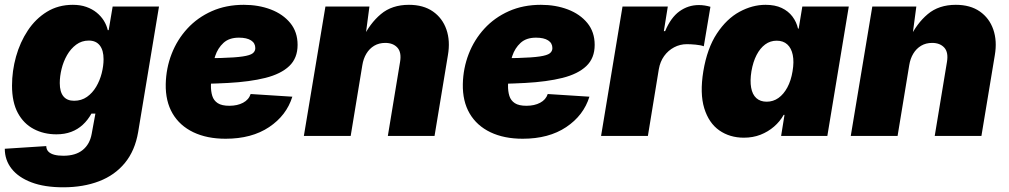

<svg xmlns="http://www.w3.org/2000/svg" viewBox="-25 -570 4229 805"><path d="M240.2 215.3Q161.6 215.3 106.9 194.6Q52.2 173.8 23.7 137.5Q-4.9 101.1 -4.9 53.7L168.9 42.5Q169.4 57.1 178.2 65.9Q187 74.7 202.9 78.9Q218.8 83 240.7 83Q292 83 321.8 58.8Q351.6 34.7 359.4 -8.8L375 -93.8H358.4Q343.3 -66.4 322 -46.9Q300.8 -27.3 273.4 -17.1Q246.1 -6.8 211.4 -6.8Q158.7 -6.8 116.5 -29.1Q74.2 -51.3 49.8 -96.4Q25.4 -141.6 25.4 -210.9Q25.4 -272.5 42.2 -332.8Q59.1 -393.1 91.6 -442.1Q124 -491.2 171.6 -520.5Q219.2 -549.8 280.3 -549.8Q312 -549.8 336.9 -541Q361.8 -532.2 380.1 -517.3Q398.4 -502.4 410.2 -483.6Q421.9 -464.8 426.8 -443.8H430.7L447.3 -542.5H641.6L554.2 -16.1Q541 61.5 498.8 113Q456.5 164.6 390.4 189.9Q324.2 215.3 240.2 215.3ZM285.6 -147.5Q316.4 -147.5 339.6 -163.8Q362.8 -180.2 378.2 -206.3Q393.6 -232.4 401.4 -262.9Q409.2 -293.5 409.2 -321.8Q409.2 -359.4 393.3 -379.6Q377.4 -399.9 347.2 -399.9Q317.4 -399.9 294.4 -382.8Q271.5 -365.7 256.1 -338.9Q240.7 -312 233.2 -281Q225.6 -250 225.6 -221.7Q225.6 -185.1 240.7 -166.3Q255.9 -147.5 285.6 -147.5Z M920.9 11.7Q842.8 11.7 785.6 -15.6Q728.5 -43 698.5 -94.2Q668.5 -145.5 669.9 -217.8Q671.4 -284.2 694.6 -344Q717.8 -403.8 760.5 -450.2Q803.2 -496.6 863 -523.2Q922.9 -549.8 997.1 -549.8Q1059.1 -549.8 1110.4 -530.3Q1161.6 -510.7 1192.1 -473.4Q1222.7 -436 1222.7 -381.8Q1222.7 -326.2 1187.7 -293Q1152.8 -259.8 1087.6 -243.4Q1022.5 -227.1 931.4 -222.2Q840.3 -217.3 727.5 -217.3L745.6 -325.2Q842.8 -325.2 902.1 -326.9Q961.4 -328.6 992.4 -333.3Q1023.4 -337.9 1034.4 -346.4Q1045.4 -355 1045.4 -368.2Q1045.4 -389.2 1027.6 -400.6Q1009.8 -412.1 976.6 -412.1Q935.5 -412.1 911.9 -390.1Q888.2 -368.2 877.4 -335.7Q866.7 -303.2 863.3 -269.5Q859.9 -235.8 859.4 -212.9Q858.9 -187.5 865 -168Q871.1 -148.4 887.9 -137.5Q904.8 -126.5 936.5 -126.5Q970.2 -126.5 994.1 -139.2Q1018.1 -151.9 1025.9 -175.8L1200.7 -164.6Q1176.3 -85.9 1103.3 -37.1Q1030.3 11.7 920.9 11.7Z M1494.1 -296.4 1445.3 0H1249L1339.4 -542.5H1523.9L1505.4 -402.8L1495.6 -408.7Q1525.4 -471.7 1571.8 -510.7Q1618.2 -549.8 1689.5 -549.8Q1750 -549.8 1790 -522Q1830.1 -494.1 1846.7 -446.3Q1863.3 -398.4 1853 -338.9L1796.9 0H1601.1L1652.3 -310.1Q1659.2 -350.6 1641.1 -370.4Q1623 -390.1 1590.3 -390.1Q1564 -390.1 1543.9 -378.2Q1523.9 -366.2 1511.2 -345.2Q1498.5 -324.2 1494.1 -296.4Z M2166.5 11.7Q2088.4 11.7 2031.2 -15.6Q1974.1 -43 1944.1 -94.2Q1914.1 -145.5 1915.5 -217.8Q1917 -284.2 1940.2 -344Q1963.4 -403.8 2006.1 -450.2Q2048.8 -496.6 2108.6 -523.2Q2168.5 -549.8 2242.7 -549.8Q2304.7 -549.8 2356 -530.3Q2407.2 -510.7 2437.7 -473.4Q2468.3 -436 2468.3 -381.8Q2468.3 -326.2 2433.3 -293Q2398.4 -259.8 2333.3 -243.4Q2268.1 -227.1 2177 -222.2Q2085.9 -217.3 1973.1 -217.3L1991.2 -325.2Q2088.4 -325.2 2147.7 -326.9Q2207 -328.6 2238 -333.3Q2269 -337.9 2280 -346.4Q2291 -355 2291 -368.2Q2291 -389.2 2273.2 -400.6Q2255.4 -412.1 2222.2 -412.1Q2181.2 -412.1 2157.5 -390.1Q2133.8 -368.2 2123 -335.7Q2112.3 -303.2 2108.9 -269.5Q2105.5 -235.8 2105 -212.9Q2104.5 -187.5 2110.6 -168Q2116.7 -148.4 2133.5 -137.5Q2150.4 -126.5 2182.1 -126.5Q2215.8 -126.5 2239.7 -139.2Q2263.7 -151.9 2271.5 -175.8L2446.3 -164.6Q2421.9 -85.9 2348.9 -37.1Q2275.9 11.7 2166.5 11.7Z M2495.1 0 2585 -542.5H2774.9L2758.3 -439.5H2763.7Q2787.6 -496.6 2824 -522.7Q2860.4 -548.8 2904.8 -548.8Q2917.5 -548.8 2929.9 -546.9Q2942.4 -544.9 2953.6 -541.5L2925.8 -376Q2912.6 -380.9 2891.6 -382.8Q2870.6 -384.8 2855 -384.8Q2826.2 -384.8 2801.3 -371.6Q2776.4 -358.4 2759.5 -335Q2742.7 -311.5 2737.3 -280.3L2691.4 0Z M3093.8 7.3Q3034.7 7.3 2990.7 -23.4Q2946.8 -54.2 2927.7 -116.2Q2908.7 -178.2 2923.8 -271Q2939.9 -367.7 2980.7 -429.4Q3021.5 -491.2 3075.4 -520.5Q3129.4 -549.8 3184.6 -549.8Q3224.6 -549.8 3252.4 -536.6Q3280.3 -523.4 3297.4 -500.7Q3314.5 -478 3320.8 -450.2H3323.7L3338.9 -542.5H3533.7L3443.8 0H3250L3264.2 -88.4H3260.7Q3245.1 -60.5 3220.2 -39.1Q3195.3 -17.6 3163.6 -5.1Q3131.8 7.3 3093.8 7.3ZM3189.5 -143.6Q3216.8 -143.6 3238.8 -159.2Q3260.7 -174.8 3276.1 -203.4Q3291.5 -231.9 3297.9 -271Q3304.7 -311 3298.8 -339.6Q3293 -368.2 3275.9 -383.8Q3258.8 -399.4 3231.4 -399.4Q3204.6 -399.4 3183.3 -383.8Q3162.1 -368.2 3147.2 -339.6Q3132.3 -311 3125.5 -271Q3119.1 -231.4 3124.3 -202.6Q3129.4 -173.8 3146 -158.7Q3162.6 -143.6 3189.5 -143.6Z M3787.1 -296.4 3738.3 0H3542L3632.3 -542.5H3816.9L3798.3 -402.8L3788.6 -408.7Q3818.4 -471.7 3864.7 -510.7Q3911.1 -549.8 3982.4 -549.8Q4043 -549.8 4083 -522Q4123 -494.1 4139.6 -446.3Q4156.2 -398.4 4146 -338.9L4089.8 0H3894L3945.3 -310.1Q3952.1 -350.6 3934.1 -370.4Q3916 -390.1 3883.3 -390.1Q3856.9 -390.1 3836.9 -378.2Q3816.9 -366.2 3804.2 -345.2Q3791.5 -324.2 3787.1 -296.4Z"/></svg>

Font: Inter 16pt Black
Style: Italic
Weight: 900
Italic angle: -9.3988°
Version: Version 4.001;git-66647c0bb